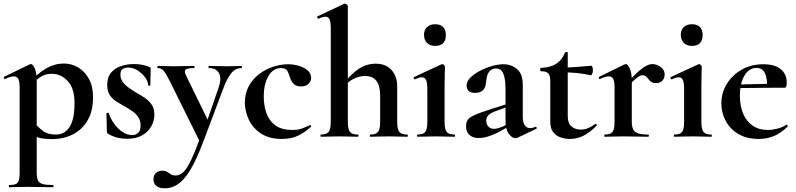

<svg xmlns="http://www.w3.org/2000/svg" viewBox="-25 -745 4336 1046"><path d="M26 275Q23 275 23 269Q23 263 26 263Q61 263 71.5 250Q82 237 82 194V-269Q82 -300 75 -314.5Q68 -329 50 -329Q42 -329 30 -325.5Q18 -322 4 -315Q0 -313 -3 -319Q-6 -325 -4 -326L138 -395Q140 -396 143 -396Q154 -396 164.5 -372Q175 -348 175 -303V194Q175 222 181.5 237Q188 252 207 257.5Q226 263 264 263Q267 263 267 269Q267 275 264 275Q236 275 201 274Q166 273 127 273Q99 273 72.5 274Q46 275 26 275ZM261 13Q222 13 194.5 7Q167 1 129 -12L164 -75Q186 -48 211.5 -30Q237 -12 280 -12Q327 -12 354 -53Q381 -94 381 -184Q381 -264 344 -303.5Q307 -343 257 -343Q220 -343 193 -324Q166 -305 140 -276L130 -288Q181 -347 227.5 -373Q274 -399 323 -399Q365 -399 401 -377.5Q437 -356 459.5 -315Q482 -274 482 -215Q482 -151 461.5 -107Q441 -63 408 -36.5Q375 -10 336.5 1.5Q298 13 261 13Z M631 -338Q631 -317 642.5 -300.5Q654 -284 672 -270.5Q690 -257 711 -244Q736 -230 760 -214.5Q784 -199 800 -177Q816 -155 816 -120Q816 -88 799.5 -57.5Q783 -27 750 -8Q717 11 667 11Q642 11 617 5.5Q592 0 563 -16Q561 -18 559 -21Q557 -24 557 -28L555 -127Q555 -130 560.5 -130.5Q566 -131 567 -129Q578 -97 598 -69.5Q618 -42 643.5 -25.5Q669 -9 695 -9Q715 -9 728 -21.5Q741 -34 741 -60Q741 -88 728.5 -106.5Q716 -125 697 -138.5Q678 -152 658 -163Q635 -176 612 -190Q589 -204 574 -225.5Q559 -247 559 -282Q559 -324 580 -349Q601 -374 634.5 -385Q668 -396 704 -396Q726 -396 744.5 -393Q763 -390 787 -381Q796 -378 796 -370Q796 -350 795 -328.5Q794 -307 794 -281Q794 -278 788 -278Q782 -278 782 -281Q782 -300 766.5 -322Q751 -344 726 -360.5Q701 -377 672 -377Q658 -377 644.5 -370Q631 -363 631 -338Z M1291 -386Q1293 -386 1293 -380Q1293 -374 1291 -374Q1257 -374 1234 -345Q1211 -316 1193 -267L1082 28Q1046 124 1012.5 179.5Q979 235 945 258Q911 281 873 281Q844 281 827.5 268.5Q811 256 811 232Q811 208 825.5 196.5Q840 185 859 185Q876 185 886 191.5Q896 198 906 204.5Q916 211 932 211Q956 211 976 190.5Q996 170 1019 120.5Q1042 71 1073 -15L1070 40L900 -303Q878 -347 865.5 -360.5Q853 -374 835 -374Q832 -374 832 -380Q832 -386 835 -386Q855 -386 877.5 -385Q900 -384 920 -384Q956 -384 983 -385Q1010 -386 1032 -386Q1035 -386 1035 -380Q1035 -374 1032 -374Q997 -374 987 -366Q977 -358 988 -335L1115 -75L1079 -16L1166 -268Q1183 -317 1168.5 -345.5Q1154 -374 1113 -374Q1111 -374 1111 -380Q1111 -386 1113 -386Q1137 -386 1158.5 -385Q1180 -384 1214 -384Q1238 -384 1253.5 -385Q1269 -386 1291 -386Z M1511 12Q1442 12 1397 -17.5Q1352 -47 1330.5 -93Q1309 -139 1309 -186Q1309 -236 1330 -275Q1351 -314 1385.5 -340.5Q1420 -367 1462 -381Q1504 -395 1545 -395Q1574 -395 1603 -386.5Q1632 -378 1651 -361.5Q1670 -345 1670 -320Q1670 -303 1656 -288.5Q1642 -274 1615 -274Q1590 -274 1576 -287Q1562 -300 1554 -325Q1547 -349 1538.5 -361.5Q1530 -374 1506 -374Q1463 -374 1437.5 -331Q1412 -288 1412 -219Q1412 -169 1427 -127.5Q1442 -86 1476 -61.5Q1510 -37 1567 -37Q1597 -37 1617.5 -44Q1638 -51 1663 -63Q1665 -65 1668.5 -61Q1672 -57 1670 -55Q1635 -23 1598 -5.5Q1561 12 1511 12Z M1723 0Q1721 0 1721 -6Q1721 -12 1723 -12Q1754 -12 1765.5 -26.5Q1777 -41 1777 -81V-589Q1777 -623 1771 -638.5Q1765 -654 1748 -654Q1734 -654 1710 -643Q1707 -642 1704 -648Q1701 -654 1703 -655L1849 -724Q1851 -725 1852 -725Q1853 -725 1854 -725Q1859 -725 1864.5 -720.5Q1870 -716 1870 -712V-81Q1870 -41 1881.5 -26.5Q1893 -12 1924 -12Q1928 -12 1928 -6Q1928 0 1924 0Q1904 0 1878.5 -1Q1853 -2 1824 -2Q1795 -2 1769 -1Q1743 0 1723 0ZM1992 0Q1990 0 1990 -6Q1990 -12 1992 -12Q2023 -12 2034.5 -26.5Q2046 -41 2046 -81V-225Q2046 -331 1964 -331Q1934 -331 1902.5 -316Q1871 -301 1853 -275L1847 -287Q1882 -337 1926 -367.5Q1970 -398 2022 -398Q2078 -398 2108.5 -363Q2139 -328 2139 -273V-81Q2139 -41 2150.5 -26.5Q2162 -12 2193 -12Q2197 -12 2197 -6Q2197 0 2193 0Q2173 0 2147.5 -1Q2122 -2 2093 -2Q2064 -2 2038 -1Q2012 0 1992 0Z M2250 0Q2247 0 2247 -6Q2247 -12 2250 -12Q2281 -12 2292 -26.5Q2303 -41 2303 -81V-260Q2303 -293 2296.5 -308.5Q2290 -324 2273 -324Q2266 -324 2256.5 -321Q2247 -318 2236 -313Q2232 -312 2229.5 -318Q2227 -324 2230 -325L2381 -395Q2383 -396 2384 -396Q2389 -396 2394 -391Q2399 -386 2399 -382Q2399 -370 2398 -342Q2397 -314 2397 -262V-81Q2397 -41 2408.5 -26.5Q2420 -12 2451 -12Q2454 -12 2454 -6Q2454 0 2451 0Q2431 0 2405 -1Q2379 -2 2350 -2Q2322 -2 2296 -1Q2270 0 2250 0ZM2346 -495Q2318 -495 2301.5 -511Q2285 -527 2285 -556Q2285 -582 2301.5 -597.5Q2318 -613 2346 -613Q2374 -613 2389 -597.5Q2404 -582 2404 -556Q2404 -495 2346 -495Z M2793 6Q2789 8 2783 8Q2765 8 2747 -16Q2729 -40 2729 -85V-255Q2729 -294 2724 -320Q2719 -346 2708 -359Q2697 -372 2678 -372Q2663 -372 2651 -364.5Q2639 -357 2632 -340.5Q2625 -324 2623 -295Q2620 -266 2605 -252.5Q2590 -239 2564 -239Q2539 -239 2528 -250Q2517 -261 2517 -280Q2517 -302 2538 -322.5Q2559 -343 2590.5 -359.5Q2622 -376 2656 -385.5Q2690 -395 2717 -395Q2761 -395 2792 -368.5Q2823 -342 2823 -285V-108Q2823 -79 2833.5 -63Q2844 -47 2863 -47Q2877 -47 2892 -54Q2896 -56 2898.5 -50.5Q2901 -45 2896 -43ZM2583 7Q2552 7 2533 -9.5Q2514 -26 2514 -57Q2514 -93 2541.5 -108.5Q2569 -124 2627 -143L2739 -179L2743 -164L2674 -139Q2647 -129 2635.5 -117Q2624 -105 2624 -88Q2624 -67 2636 -55Q2648 -43 2666 -43Q2674 -43 2687.5 -46.5Q2701 -50 2717 -57L2772 -87L2773 -70L2687 -23Q2662 -10 2634 -1.5Q2606 7 2583 7Z M3079 12Q3055 12 3030.5 4Q3006 -4 2989.5 -24Q2973 -44 2973 -80V-302Q2973 -323 2968 -335Q2963 -347 2952 -352Q2941 -357 2922 -357Q2918 -357 2918 -366Q2918 -375 2922 -375Q2973 -377 3005 -397.5Q3037 -418 3053 -458Q3055 -462 3061.5 -462Q3068 -462 3068 -458V-113Q3068 -73 3088.5 -56Q3109 -39 3139 -39Q3162 -39 3182.5 -48.5Q3203 -58 3217 -69Q3220 -72 3224.5 -67.5Q3229 -63 3225 -60Q3188 -23 3153.5 -5.5Q3119 12 3079 12ZM3194 -335Q3153 -344 3114.5 -347.5Q3076 -351 3033 -351V-377Q3074 -377 3113.5 -380Q3153 -383 3198 -387Q3200 -387 3202.5 -379.5Q3205 -372 3205 -363Q3205 -353 3201.5 -343.5Q3198 -334 3194 -335Z M3392 -271 3384 -284Q3423 -329 3450 -353Q3477 -377 3496 -386.5Q3515 -396 3530 -396Q3551 -396 3573.5 -380.5Q3596 -365 3596 -340Q3596 -319 3583.5 -305.5Q3571 -292 3549 -292Q3528 -292 3517.5 -303Q3507 -314 3498.5 -324.5Q3490 -335 3474 -335Q3467 -335 3458.5 -330.5Q3450 -326 3434.5 -312.5Q3419 -299 3392 -271ZM3270 0Q3267 0 3267 -6Q3267 -12 3270 -12Q3301 -12 3312 -26.5Q3323 -41 3323 -81V-269Q3323 -300 3316 -314.5Q3309 -329 3292 -329Q3283 -329 3271 -325.5Q3259 -322 3244 -315Q3240 -313 3238 -319Q3236 -325 3238 -326L3377 -394Q3383 -396 3384 -396Q3395 -396 3406 -372Q3417 -348 3417 -303V-81Q3417 -55 3425 -39.5Q3433 -24 3452.5 -18Q3472 -12 3506 -12Q3510 -12 3510 -6Q3510 0 3506 0Q3479 0 3444.5 -1Q3410 -2 3370 -2Q3342 -2 3316 -1Q3290 0 3270 0Z M3649 0Q3646 0 3646 -6Q3646 -12 3649 -12Q3680 -12 3691 -26.5Q3702 -41 3702 -81V-260Q3702 -293 3695.5 -308.5Q3689 -324 3672 -324Q3665 -324 3655.5 -321Q3646 -318 3635 -313Q3631 -312 3628.5 -318Q3626 -324 3629 -325L3780 -395Q3782 -396 3783 -396Q3788 -396 3793 -391Q3798 -386 3798 -382Q3798 -370 3797 -342Q3796 -314 3796 -262V-81Q3796 -41 3807.5 -26.5Q3819 -12 3850 -12Q3853 -12 3853 -6Q3853 0 3850 0Q3830 0 3804 -1Q3778 -2 3749 -2Q3721 -2 3695 -1Q3669 0 3649 0ZM3745 -495Q3717 -495 3700.5 -511Q3684 -527 3684 -556Q3684 -582 3700.5 -597.5Q3717 -613 3745 -613Q3773 -613 3788 -597.5Q3803 -582 3803 -556Q3803 -495 3745 -495Z M4108 12Q4043 12 3997.5 -15Q3952 -42 3928.5 -86.5Q3905 -131 3905 -181Q3905 -240 3935 -288.5Q3965 -337 4016.5 -366Q4068 -395 4133 -395Q4195 -395 4228 -368.5Q4261 -342 4261 -296Q4261 -285 4259 -276Q4257 -267 4250 -267H4154Q4156 -314 4143 -344.5Q4130 -375 4096 -375Q4056 -375 4031 -333.5Q4006 -292 4006 -223Q4006 -167 4024 -125Q4042 -83 4076 -60Q4110 -37 4158 -37Q4182 -37 4209.5 -44Q4237 -51 4259 -65Q4261 -67 4264.5 -63Q4268 -59 4266 -56Q4229 -19 4190.5 -3.5Q4152 12 4108 12ZM3971 -265 3970 -284 4189 -289V-267Z"/></svg>

Font: Cormorant Light
Style: Regular
Weight: 300
Designer: Christian Thalmann (Catharsis Fonts)
Foundry: Catharsis Fonts
Version: Version 4.000